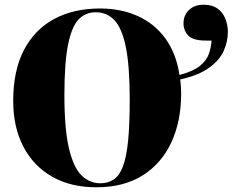

<svg xmlns="http://www.w3.org/2000/svg" viewBox="-20 -780 986 814"><path d="M388 14Q280 14 201 -31Q122 -76 79 -158.5Q36 -241 36 -352Q36 -481 81.5 -568Q127 -655 209.5 -699.5Q292 -744 404 -744Q493 -744 564 -712Q635 -680 681 -617Q727 -554 741 -462Q800 -478 828 -501Q856 -524 865.5 -551.5Q875 -579 877 -608H852Q799 -608 778.5 -629Q758 -650 758 -681Q758 -715 781 -737.5Q804 -760 843 -760Q880 -760 902.5 -743.5Q925 -727 935.5 -700.5Q946 -674 946 -645Q946 -604 928.5 -564.5Q911 -525 867 -493Q823 -461 744 -443Q746 -429 747 -414Q748 -399 748 -383Q748 -266 706.5 -176.5Q665 -87 585 -36.5Q505 14 388 14ZM406 -3Q438 -3 462 -19Q486 -35 501 -74Q516 -113 523 -182Q530 -251 530 -356Q530 -500 513.5 -580.5Q497 -661 465 -694.5Q433 -728 386 -728Q342 -728 313 -697.5Q284 -667 268.5 -590.5Q253 -514 253 -377Q253 -232 272.5 -150.5Q292 -69 326 -36Q360 -3 406 -3Z"/></svg>

Font: Literata 72pt ExtraBold
Style: Regular
Weight: 800
Designer: Latin by Veronika Burian and Jose Scaglione. Greek by Irene Vlachou. Cyrillic by Vera Evstafieva.
Foundry: TypeTogether
Version: Version 3.002